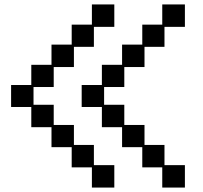

<svg xmlns="http://www.w3.org/2000/svg" viewBox="-20 -738 913 865"><path d="M711 107V16H621V-75H530V-165H439V-256H348V-355H439V-446H530V-537H621V-627H711V-718H813V-617H721V-527H631V-436H540V-346H449V-266H540V-175H631V-85H721V6H813V107ZM394 107V16H303V-75H212V-165H121V-256H30V-355H121V-446H212V-537H303V-627H394V-718H495V-617H403V-527H313V-436H222V-346H131V-266H222V-175H313V-85H403V6H495V107Z"/></svg>

Font: Pixelify Sans
Style: Regular
Weight: 400
Designer: Stefie Justprince
Foundry: Typecalism Foundryline
Version: Version 1.000;February 13, 2025;FontCreator 15.0.0.3015 64-b